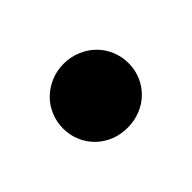

<svg xmlns="http://www.w3.org/2000/svg" viewBox="-50 -241 338 338"><g transform="rotate(-45 119.0 -72.0)"><path d="M37.5 -72.5Q37.5 -89 43.8 -103.8Q50 -118.5 61 -129.2Q72 -140 86.8 -146.2Q101.5 -152.5 119 -152.5Q136 -152.5 151 -146.2Q166 -140 177 -129.2Q188 -118.5 194.2 -103.8Q200.5 -89 200.5 -72.5Q200.5 -55.5 194.2 -41Q188 -26.5 177 -15.8Q166 -5 151 1Q136 7 119 7Q101.5 7 86.8 1Q72 -5 61 -15.8Q50 -26.5 43.8 -41Q37.5 -55.5 37.5 -72.5Z"/></g></svg>

Font: Lato Heavy
Style: Regular
Weight: 800
Designer: Lukasz Dziedzic
Foundry: tyPoland Lukasz Dziedzic
Version: Version 2.007; 2014-02-27